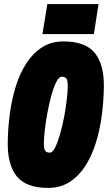

<svg xmlns="http://www.w3.org/2000/svg" viewBox="-20 -912 529 941"><path d="M216 9Q108 9 62 -48Q16 -105 18 -217Q19 -286 28.5 -356Q38 -426 57.5 -489Q77 -552 109 -601.5Q141 -651 186 -680Q231 -709 291 -709Q399 -709 445 -652Q491 -595 489 -483Q488 -414 478.5 -344Q469 -274 449.5 -211Q430 -148 398 -98.5Q366 -49 321 -20Q276 9 216 9ZM224 -164Q238 -164 250.5 -189.5Q263 -215 274.5 -255Q286 -295 294.5 -340Q303 -385 307.5 -426Q312 -467 312 -492Q312 -519 305 -527.5Q298 -536 283 -536Q269 -536 256 -510.5Q243 -485 232 -445Q221 -405 212.5 -359.5Q204 -314 199.5 -273.5Q195 -233 195 -208Q195 -181 202 -172.5Q209 -164 224 -164ZM188 -745 212 -892H463L440 -745Z"/></svg>

Font: Georama Condensed Black
Style: Italic
Weight: 900
Width: 3
Italic angle: -9°
Designer: Jean-Baptiste Levee
Foundry: Production Type
Version: Version 1.000